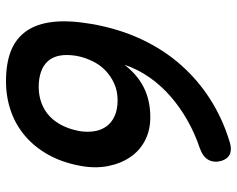

<svg xmlns="http://www.w3.org/2000/svg" viewBox="-95 -685 790 640"><g transform="rotate(-90 300.0 -365.0)"><path d="M331 -631Q301 -631 276 -621.5Q251 -612 232.5 -594.5Q214 -577 201.5 -552Q189 -527 183 -495Q179 -469 182.5 -446Q186 -423 198.5 -405.5Q211 -388 233 -378Q255 -368 285 -368Q317 -368 342 -379.5Q367 -391 386 -409.5Q405 -428 417 -453.5Q429 -479 434 -506Q439 -538 434.5 -561.5Q430 -585 416 -600.5Q402 -616 380 -623.5Q358 -631 331 -631ZM152 4Q127 13 109.5 7.5Q92 2 84 -21Q77 -45 86.5 -64Q96 -83 126 -94Q174 -110 217.5 -134.5Q261 -159 297.5 -190.5Q334 -222 361.5 -261Q389 -300 404 -345Q371 -302 328 -280.5Q285 -259 229 -259Q186 -259 152 -276.5Q118 -294 96.5 -325.5Q75 -357 66.5 -399.5Q58 -442 67 -491Q78 -552 104 -598.5Q130 -645 167 -676.5Q204 -708 250.5 -724Q297 -740 349 -740Q409 -740 450.5 -723.5Q492 -707 516.5 -672Q541 -637 547 -583Q553 -529 540 -454Q524 -363 489 -288.5Q454 -214 403.5 -157Q353 -100 289.5 -59.5Q226 -19 152 4Z"/></g></svg>

Font: Maple Mono SemiBold
Style: Italic
Weight: 600
Italic angle: -10°
Monospace: yes
Designer: subframe7536
Version: Version 7.000